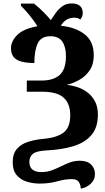

<svg xmlns="http://www.w3.org/2000/svg" viewBox="-20 -871 614 1118"><path d="M450 227Q450 206 439 189Q428 172 399 172Q358 172 312.5 185Q267 198 211 198Q171 198 135 186.5Q99 175 76.5 148Q54 121 54 74Q54 24 78.5 -4Q103 -32 143 -45Q183 -58 230 -62Q310 -69 349.5 -98.5Q389 -128 389 -200Q389 -267 351 -302Q313 -337 224 -337H136V-402H222Q291 -402 327.5 -434.5Q364 -467 364 -545Q364 -597 343 -628.5Q322 -660 273 -660Q219 -660 199.5 -618Q180 -576 180 -504Q141 -504 110 -511Q79 -518 61.5 -536.5Q44 -555 44 -591Q44 -631 80.5 -667.5Q117 -704 198 -718Q185 -739 167.5 -762Q150 -785 132 -805.5Q114 -826 102 -837V-850H178Q208 -826 231.5 -802.5Q255 -779 276 -754Q290 -775 306 -797.5Q322 -820 344.5 -835.5Q367 -851 397 -851Q462 -851 462 -793Q462 -787 458.5 -776.5Q455 -766 447 -757Q440 -764 430 -766Q420 -768 413 -768Q386 -768 366.5 -755.5Q347 -743 334 -721Q418 -713 472 -672Q526 -631 526 -549Q526 -497 502.5 -462Q479 -427 443 -406.5Q407 -386 369 -377Q398 -374 429.5 -364Q461 -354 488.5 -333.5Q516 -313 533 -281Q550 -249 550 -204Q550 -127 511 -83Q472 -39 404.5 -19Q337 1 249 5Q193 8 172 24.5Q151 41 151 72Q151 131 222 131Q254 131 281 121Q308 111 334 98Q360 85 387 75Q414 65 445 65Q488 65 510.5 87Q533 109 533 143Q533 177 506.5 200.5Q480 224 450 227Z"/></svg>

Font: Noto Serif SemiCondensed ExtraBold
Style: Regular
Weight: 800
Width: 4
Designer: Monotype Design Team
Foundry: Monotype Imaging Inc.
Version: Version 2.015